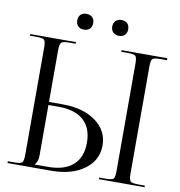

<svg xmlns="http://www.w3.org/2000/svg" viewBox="-94 -968 986 1054"><g transform="rotate(10 399.5 -441.0)"><path d="M303 -882Q323 -882 335.5 -870.5Q348 -859 348 -838Q348 -818 336 -806Q324 -794 303 -794Q283 -794 271 -805.5Q259 -817 259 -838Q259 -858 270.5 -870Q282 -882 303 -882ZM499 -882Q519 -882 531 -870.5Q543 -859 543 -838Q543 -818 531.5 -806Q520 -794 499 -794Q479 -794 466.5 -805.5Q454 -817 454 -838Q454 -858 466 -870Q478 -882 499 -882ZM527 0V-9H562Q598 -9 606.5 -17Q615 -25 615 -61V-658Q615 -694 606.5 -702Q598 -710 562 -710H527V-719H782V-708H747Q711 -708 702 -700Q693 -692 693 -656V-61Q693 -25 702 -17Q711 -9 747 -9H782V0ZM18 0V-10H53Q89 -10 97.5 -18.5Q106 -27 106 -63V-658Q106 -694 97.5 -702Q89 -710 53 -710H18V-719H273V-710H238Q202 -710 193 -701Q184 -692 184 -656V-370H260Q375 -370 445 -319Q515 -268 515 -185Q515 -102 445 -51Q375 0 260 0ZM184 -353V-71Q184 -37 167 -20V-18H241Q332 -18 380 -61Q428 -104 428 -185Q428 -267 380 -310Q332 -353 241 -353Z"/></g></svg>

Font: FoglihtenNo06
Style: Regular
Weight: 500
Designer: gluk (gluksza@wp.pl)
Foundry: gluk (gluksza@wp.pl)
Version: Version 0.76